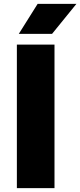

<svg xmlns="http://www.w3.org/2000/svg" viewBox="-20 -970 414 990"><path d="M67 0V-740H261V0ZM77 -795.5 174 -950H374L248.5 -795.5Z"/></svg>

Font: Encode Sans Semi Expanded ExtraBold
Style: Regular
Weight: 800
Width: 6
Designer: Multiple Designers
Foundry: Impallari Type
Version: Version 3.000; ttfautohint (v1.8.3) -l 8 -r 50 -G 200 -x 14 